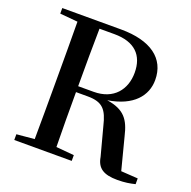

<svg xmlns="http://www.w3.org/2000/svg" viewBox="-131 -864 998 1005"><g transform="rotate(20 368.0 -361.5)"><path d="M48 -704 147 -695C148 -595 148 -495 148 -393V-342C148 -241 148 -140 147 -41L48 -32V0H368V-32L268 -41C266 -140 266 -240 266 -346H331C416 -346 441 -312 461 -229L503 -71C513 -11 550 12 626 12C668 12 695 7 724 0V-32L630 -38L584 -216C564 -302 533 -347 434 -362C574 -384 634 -460 634 -547C634 -667 541 -735 375 -735H48ZM268 -700H351C465 -700 520 -643 520 -546C520 -453 464 -379 352 -379H266C266 -499 266 -601 268 -700Z"/></g></svg>

Font: Noto Serif HK SemiBold
Style: Regular
Weight: 600
Designer: Ryoko NISHIZUKA 西塚涼子 (kana & ideographs); Frank Grießhammer (Latin, Greek & Cyrillic); Wenlong ZHANG 张文龙 (bopomofo); San
Foundry: Adobe
Version: Version 2.001;hotconv 1.1.0;makeotfexe 2.6.0